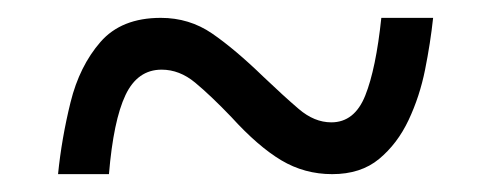

<svg xmlns="http://www.w3.org/2000/svg" viewBox="-20 -464 550 215"><path d="M45 -269Q49 -309 59 -349.5Q69 -390 92.5 -417Q116 -444 160 -444Q192 -444 217.5 -426.5Q243 -409 275 -378Q297 -357 314.5 -342Q332 -327 351 -327Q377 -327 389 -357Q401 -387 407 -444H465Q462 -416 456 -386Q450 -356 437.5 -329.5Q425 -303 404.5 -286Q384 -269 352 -269Q321 -269 295 -284.5Q269 -300 239 -333Q216 -357 198.5 -371.5Q181 -386 161 -386Q134 -386 120.5 -357.5Q107 -329 102 -269Z"/></svg>

Font: Noto Serif Myanmar SemiCondensed
Style: Regular
Weight: 400
Width: 4
Designer: Ben Mitchell and the Monotype Design Team
Foundry: Monotype Imaging Inc.
Version: Version 2.106; ttfautohint (v1.8.4.7-5d5b)